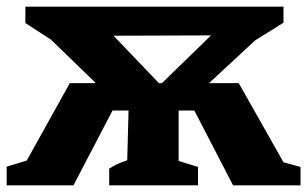

<svg xmlns="http://www.w3.org/2000/svg" viewBox="-21 -555 921 575"><path d="M-1 0V-56L59 -74L188 -306H266L132 -436L55 -486V-535H828V-487L743 -434L605 -306H694L828 -69L879 -55V0H677L561 -224H514V-73L572 -55V0H306V-50Q320 -59 332.5 -64.5Q345 -70 360 -75L364 -224H316L199 0ZM319 -448 455 -306H464L611 -449Z"/></svg>

Font: Piazzolla SC
Style: Bold
Weight: 700
Designer: Juan Pablo del Peral
Foundry: Huerta Tipografica
Version: Version 1.330